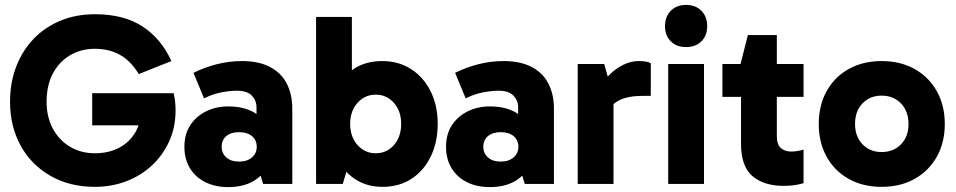

<svg xmlns="http://www.w3.org/2000/svg" viewBox="-20 -750 3897 783"><path d="M367 12Q264 12 185.5 -33Q107 -78 64 -156.5Q21 -235 21 -335Q21 -414 46.5 -479.5Q72 -545 118 -592.5Q164 -640 227.5 -666Q291 -692 367 -692Q484 -692 560.5 -642.5Q637 -593 679 -501L546 -448Q513 -502 469 -526.5Q425 -551 367 -551Q310 -551 265.5 -524.5Q221 -498 195.5 -450Q170 -402 170 -335Q170 -273 195.5 -225.5Q221 -178 265.5 -151.5Q310 -125 367 -125Q420 -125 461 -145Q502 -165 527 -202.5Q552 -240 555 -290L597 -239H356V-370H688Q692 -354 694 -336Q696 -318 696 -300Q696 -230 669.5 -172.5Q643 -115 597.5 -73.5Q552 -32 493 -10Q434 12 367 12Z M910 13Q857 13 816.5 -7.5Q776 -28 754 -65Q732 -102 732 -151Q732 -203 756 -239.5Q780 -276 820.5 -296Q861 -316 911 -316Q984 -316 1029 -283Q1074 -250 1089 -188L1026 -199V-313Q1026 -340 1007 -360Q988 -380 946 -380Q919 -380 884 -373.5Q849 -367 812 -349L769 -453Q813 -475 863.5 -488Q914 -501 967 -501Q1035 -501 1081 -477Q1127 -453 1149.5 -409Q1172 -365 1172 -307V0H1053L1024 -95L1089 -115Q1073 -55 1028 -21Q983 13 910 13ZM955 -91Q988 -91 1007.5 -108Q1027 -125 1027 -151Q1027 -179 1007.5 -195Q988 -211 955 -211Q922 -211 903 -195Q884 -179 884 -151Q884 -125 903 -108Q922 -91 955 -91Z M1540 12Q1476 12 1428 -19.5Q1380 -51 1353.5 -108.5Q1327 -166 1327 -245Q1327 -328 1353 -385Q1379 -442 1426.5 -471.5Q1474 -501 1539 -501Q1605 -501 1656 -468.5Q1707 -436 1736 -378Q1765 -320 1765 -245Q1765 -170 1736.5 -111.5Q1708 -53 1657.5 -20.5Q1607 12 1540 12ZM1269 0V-681H1415V-353H1406V-125H1415L1378 0ZM1512 -125Q1557 -125 1586.5 -158.5Q1616 -192 1616 -245Q1616 -297 1586.5 -330.5Q1557 -364 1512 -364Q1468 -364 1438 -330.5Q1408 -297 1408 -245Q1408 -192 1438 -158.5Q1468 -125 1512 -125Z M1977 13Q1924 13 1883.5 -7.5Q1843 -28 1821 -65Q1799 -102 1799 -151Q1799 -203 1823 -239.5Q1847 -276 1887.5 -296Q1928 -316 1978 -316Q2051 -316 2096 -283Q2141 -250 2156 -188L2093 -199V-313Q2093 -340 2074 -360Q2055 -380 2013 -380Q1986 -380 1951 -373.5Q1916 -367 1879 -349L1836 -453Q1880 -475 1930.5 -488Q1981 -501 2034 -501Q2102 -501 2148 -477Q2194 -453 2216.5 -409Q2239 -365 2239 -307V0H2120L2091 -95L2156 -115Q2140 -55 2095 -21Q2050 13 1977 13ZM2022 -91Q2055 -91 2074.5 -108Q2094 -125 2094 -151Q2094 -179 2074.5 -195Q2055 -211 2022 -211Q1989 -211 1970 -195Q1951 -179 1951 -151Q1951 -125 1970 -108Q1989 -91 2022 -91Z M2444 -489 2482 -354V0H2336V-489ZM2450 -273 2425 -284V-397L2434 -409Q2446 -426 2468.5 -448Q2491 -470 2521.5 -485.5Q2552 -501 2584 -501Q2600 -501 2613 -499Q2626 -497 2634 -492V-359H2601Q2537 -359 2500.5 -338.5Q2464 -318 2450 -273Z M2851 0H2705V-489H2851ZM2692 -643Q2692 -682 2715.5 -706Q2739 -730 2778 -730Q2817 -730 2840.5 -706Q2864 -682 2864 -643Q2864 -605 2840.5 -581.5Q2817 -558 2778 -558Q2739 -558 2715.5 -581.5Q2692 -605 2692 -643Z M3176 8Q3095 8 3048.5 -32Q3002 -72 3002 -163V-483L3000 -489L3030 -607H3148V-195Q3148 -161 3164 -146.5Q3180 -132 3206 -132Q3221 -132 3234.5 -134.5Q3248 -137 3257 -140V-3Q3240 2 3220.5 5Q3201 8 3176 8ZM2926 -355V-489H3257V-355Z M3575 12Q3499 12 3441 -20.5Q3383 -53 3351 -111Q3319 -169 3319 -244Q3319 -320 3351 -378Q3383 -436 3441 -468.5Q3499 -501 3575 -501Q3652 -501 3710 -468.5Q3768 -436 3800.5 -378Q3833 -320 3833 -244Q3833 -169 3800.5 -111Q3768 -53 3710 -20.5Q3652 12 3575 12ZM3575 -130Q3624 -130 3654.5 -161.5Q3685 -193 3685 -244Q3685 -296 3654.5 -328Q3624 -360 3575 -360Q3528 -360 3497.5 -328.5Q3467 -297 3467 -245Q3467 -193 3497.5 -161.5Q3528 -130 3575 -130Z"/></svg>

Font: Gabarito
Style: Bold
Weight: 700
Designer: Leandro Assis / Alvaro Franca / Felipe Casaprima
Foundry: Naipe Foundry
Version: Version 1.000